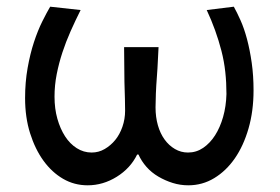

<svg xmlns="http://www.w3.org/2000/svg" viewBox="-20 -546 837 574"><path d="M55 -253Q55 -300 62.5 -342.5Q70 -385 81.5 -420Q93 -455 106.5 -482Q120 -509 130 -526L221 -516Q205 -484 191 -452.5Q177 -421 166.5 -389Q156 -357 149.5 -324Q143 -291 143 -257Q143 -221 151.5 -191Q160 -161 174.5 -138.5Q189 -116 209.5 -103Q230 -90 254 -90Q275 -90 293 -100.5Q311 -111 324.5 -127.5Q338 -144 346 -167Q354 -190 354 -215Q354 -226 353.5 -249.5Q353 -273 352 -301Q351 -386 351 -405H454Q453 -390 452 -366Q451 -342 449 -316.5Q447 -291 446 -266.5Q445 -242 445 -225Q445 -196 452 -171.5Q459 -147 472 -129Q485 -111 503 -100.5Q521 -90 542 -90Q567 -90 587.5 -104Q608 -118 623 -141.5Q638 -165 647 -196.5Q656 -228 657 -265Q657 -299 653.5 -331Q650 -363 642 -394Q634 -425 623 -455.5Q612 -486 598 -516L679 -526Q688 -510 699 -485.5Q710 -461 718.5 -429Q727 -397 732.5 -358.5Q738 -320 738 -276Q738 -214 723 -162Q708 -110 682 -72.5Q656 -35 620.5 -13.5Q585 8 543 8Q519 8 496.5 1Q474 -6 453.5 -18Q433 -30 418 -47Q403 -64 394 -84H390Q370 -43 329 -17.5Q288 8 242 8Q202 8 168.5 -11.5Q135 -31 110 -65.5Q85 -100 70 -147.5Q55 -195 55 -253Z"/></svg>

Font: Rising Sun Medium
Style: Regular
Weight: 500
Designer: Matt McInerney, Pablo Impallari, Rodrigo Fuenzalida (Raleway font), Stephen Hutchings (Greek), Cristiano Sobral (main ch
Foundry: The Rising Sun Project Authors
Version: Version 4.327; ttfautohint (v1.8.4.7-5d5b-dirty)